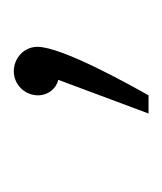

<svg xmlns="http://www.w3.org/2000/svg" viewBox="2 -242 240 285"><g transform="rotate(90 122.5 -100.0)"><path d="M86 0C107 0 122 -17 122 -36C122 -51 112 -63 99 -66L149 -200H122C108 -175 50 -72 50 -35C50 -15 67 0 86 0Z"/></g></svg>

Font: Noto Sans Arabic UI XCn Th
Style: Regular
Weight: 100
Width: 2
Designer: Monotype Design Team, Nadine Chahine and Nizar Qandah
Foundry: Monotype Imaging Inc.
Version: Version 2.010